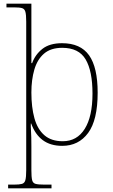

<svg xmlns="http://www.w3.org/2000/svg" viewBox="-20 -780 614 1040"><path d="M24 240V220H56Q85 220 99 216Q113 212 117.5 195.5Q122 179 122 142V-663Q122 -700 117.5 -716Q113 -732 99.5 -736Q86 -740 57 -740H15V-760H150V-438H154Q171 -485 210 -515.5Q249 -546 316 -546Q416 -546 462.5 -480.5Q509 -415 509 -278Q509 -130 457.5 -60Q406 10 317 10Q253 10 211.5 -21Q170 -52 149 -111H147Q146 -99 148 -70.5Q150 -42 150 13V142Q150 179 154 195.5Q158 212 173 216Q188 220 220 220H259V240ZM320 -15Q397 -15 439 -82Q481 -149 481 -273Q481 -395 444 -458Q407 -521 317 -521Q255 -521 218.5 -489.5Q182 -458 166 -403Q150 -348 150 -279Q150 -199 166.5 -139.5Q183 -80 220.5 -47.5Q258 -15 320 -15Z"/></svg>

Font: Noto Serif Thin
Style: Regular
Weight: 100
Designer: Monotype Design Team
Foundry: Monotype Imaging Inc.
Version: Version 2.015